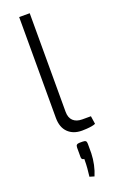

<svg xmlns="http://www.w3.org/2000/svg" viewBox="-183 -745 652 1060"><g transform="rotate(-20 143.5 -215.5)"><path d="M147 -700V-121Q147 -86 166 -68Q185 -50 219 -50H270L277 -3Q269 1 254.5 3.5Q240 6 224 7Q208 8 197 8Q146 8 115.5 -22Q85 -52 85 -108V-700ZM179 66Q192 66 197 70.5Q202 75 202 87V143Q201 176 194 208.5Q187 241 175 269L148 261Q151 235 153 213.5Q155 192 155 159Q138 159 139 140V87Q139 75 144.5 70.5Q150 66 162 66Z"/></g></svg>

Font: Exo 2 Light
Style: Regular
Weight: 300
Designer: Natanael Gama
Foundry: Natanael Gama
Version: Version 2.010